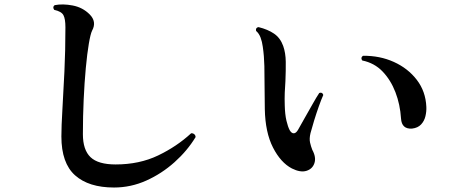

<svg xmlns="http://www.w3.org/2000/svg" viewBox="-20 -804 2040 857"><path d="M489 33Q376 33 315 -21.5Q254 -76 254 -195Q254 -240 258.5 -315Q263 -390 267.5 -484.5Q272 -579 272 -682Q272 -720 263 -736.5Q254 -753 222 -760Q213 -773 224 -781Q260 -788 304.5 -779.5Q349 -771 380 -740Q413 -707 391 -667Q384 -653 376.5 -609Q369 -565 363 -500.5Q357 -436 353.5 -360Q350 -284 350 -205Q350 -135 384 -102.5Q418 -70 496 -70Q602 -70 685.5 -110Q769 -150 833 -209Q841 -210 847 -205Q853 -200 853 -192Q816 -131 759 -80Q702 -29 633 2Q564 33 489 33Z M1283 -52Q1233 -78 1198.5 -145.5Q1164 -213 1162 -317Q1162 -342 1161.5 -365Q1161 -388 1161 -410Q1161 -464 1160 -509Q1159 -554 1153 -595Q1150 -618 1143 -636.5Q1136 -655 1123 -666Q1120 -681 1134 -683Q1175 -673 1203 -654Q1231 -635 1244 -599Q1255 -568 1255.5 -528.5Q1256 -489 1254 -442Q1252 -417 1251 -390Q1250 -363 1251 -334Q1252 -293 1258.5 -265.5Q1265 -238 1273 -223Q1281 -209 1291 -209Q1301 -209 1310 -224Q1321 -244 1339 -275.5Q1357 -307 1375 -339Q1393 -371 1405 -389Q1419 -394 1423 -380Q1414 -360 1403 -329Q1392 -298 1382 -265.5Q1372 -233 1366 -210Q1360 -185 1364 -167.5Q1368 -150 1374 -135Q1392 -102 1383.5 -76Q1375 -50 1348 -41.5Q1321 -33 1283 -52ZM1819 -230Q1773 -227 1770 -275Q1766 -338 1745 -392.5Q1724 -447 1687.5 -485Q1651 -523 1597 -534Q1588 -546 1600 -555Q1675 -556 1738 -527.5Q1801 -499 1840.5 -447.5Q1880 -396 1883 -327Q1884 -307 1879 -285.5Q1874 -264 1859.5 -248.5Q1845 -233 1819 -230Z"/></svg>

Font: Zen Old Mincho Black
Style: Regular
Weight: 900
Designer: Yoshimichi Ohira
Foundry: Positype
Version: Version 1.001